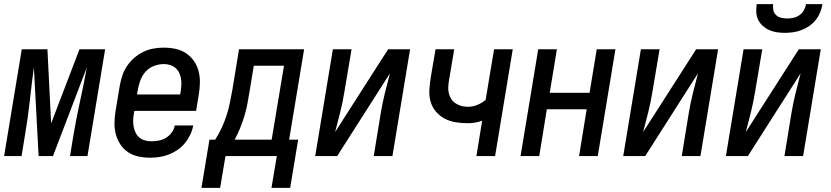

<svg xmlns="http://www.w3.org/2000/svg" viewBox="-29 -760 4049 935"><path d="M-9 0 77 -520H202L220 -159L358 -520H483L397 0H312L329 -104Q343 -186 361 -268Q379 -350 394 -432L229 0H159L136 -432Q125 -350 116 -268Q107 -186 93 -104L76 0Z M702 8Q673 8 645 2Q617 -4 594.5 -19Q572 -34 557 -57Q542 -80 535 -106.5Q528 -133 528.5 -162Q529 -191 534 -221L554 -341Q558 -365 566 -390Q574 -415 589 -437.5Q604 -460 624.5 -478Q645 -496 669 -507.5Q693 -519 718 -523.5Q743 -528 768 -528Q798 -528 826 -522Q854 -516 876.5 -501Q899 -486 915 -463.5Q931 -441 938 -414Q945 -387 944.5 -358Q944 -329 939 -299L926 -220H625L623 -207Q620 -191 619.5 -174.5Q619 -158 622 -142.5Q625 -127 631.5 -113.5Q638 -100 650 -90Q662 -80 677.5 -76Q693 -72 709 -72Q727 -72 745 -75.5Q763 -79 779.5 -89Q796 -99 807.5 -115Q819 -131 822 -149H912Q908 -126 897.5 -104Q887 -82 871.5 -63Q856 -44 835.5 -30Q815 -16 793 -7.5Q771 1 747.5 4.5Q724 8 702 8ZM848 -300 851 -313Q853 -329 854 -345Q855 -361 852.5 -376.5Q850 -392 843.5 -405.5Q837 -419 825.5 -429Q814 -439 799.5 -443.5Q785 -448 769 -448Q746 -448 722.5 -439.5Q699 -431 682 -413Q665 -395 656 -372.5Q647 -350 643 -327L638 -300Z M952 155 991 -80H1019Q1037 -108 1051 -138.5Q1065 -169 1075 -200Q1085 -231 1091 -262.5Q1097 -294 1103 -325L1135 -520H1452L1379 -80H1423L1384 155H1293L1319 0H1069L1043 155ZM1114 -80H1294L1354 -440H1207L1186 -313Q1181 -283 1175.5 -253.5Q1170 -224 1161 -194.5Q1152 -165 1140.5 -136.5Q1129 -108 1114 -80Z M1506 0 1592 -520H1683L1648 -312Q1640 -263 1628 -214.5Q1616 -166 1603 -117L1861 -520H1968L1882 0H1791L1825 -208Q1833 -257 1845 -305.5Q1857 -354 1870 -403L1613 0Z M2291 0 2319 -172Q2302 -166 2284.5 -163Q2267 -160 2250 -160Q2220 -160 2191 -164.5Q2162 -169 2137 -182Q2112 -195 2093.5 -217Q2075 -239 2067.5 -266.5Q2060 -294 2062 -324.5Q2064 -355 2069 -385L2092 -520H2183L2158 -372Q2155 -355 2154 -338.5Q2153 -322 2156.5 -306.5Q2160 -291 2168.5 -278Q2177 -265 2190 -256.5Q2203 -248 2218 -244Q2233 -240 2250 -240Q2272 -240 2295 -249Q2318 -258 2336 -274L2377 -520H2468L2382 0Z M2506 0 2592 -520H2683L2648 -308H2842L2877 -520H2968L2882 0H2791L2828 -228H2634L2597 0Z M3006 0 3092 -520H3183L3148 -312Q3140 -263 3128 -214.5Q3116 -166 3103 -117L3361 -520H3468L3382 0H3291L3325 -208Q3333 -257 3345 -305.5Q3357 -354 3370 -403L3113 0Z M3506 0 3592 -520H3683L3648 -312Q3640 -263 3628 -214.5Q3616 -166 3603 -117L3861 -520H3968L3882 0H3791L3825 -208Q3833 -257 3845 -305.5Q3857 -354 3870 -403L3613 0ZM3793 -600Q3773 -600 3753.5 -603Q3734 -606 3717 -613.5Q3700 -621 3686 -633.5Q3672 -646 3663.5 -663Q3655 -680 3654 -700Q3653 -720 3656 -740H3736Q3734 -725 3737 -710.5Q3740 -696 3750.5 -686.5Q3761 -677 3775.5 -673.5Q3790 -670 3805 -670Q3820 -670 3835.5 -673.5Q3851 -677 3864.5 -686.5Q3878 -696 3886 -710.5Q3894 -725 3896 -740H3976Q3973 -720 3965 -700Q3957 -680 3943.5 -663Q3930 -646 3912 -633.5Q3894 -621 3874 -613.5Q3854 -606 3833.5 -603Q3813 -600 3793 -600Z"/></svg>

Font: Iosevka Term Curly Md Obl
Style: Regular
Weight: 500
Italic angle: -9°
Designer: Belleve Invis
Foundry: Belleve Invis
Version: Version 32.3.0